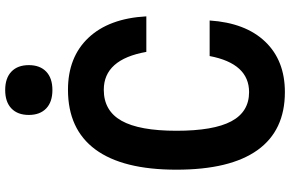

<svg xmlns="http://www.w3.org/2000/svg" viewBox="-209 -891 1118 740"><g transform="rotate(-90 350.0 -521.0)"><path d="M365 18Q217 18 141.5 -87.5Q66 -193 66 -400Q66 -607 144 -712.5Q222 -818 374 -818Q500 -818 574.5 -739Q649 -660 657 -516H520Q491 -680 374 -680Q293 -680 254.5 -611.5Q216 -543 216 -400Q216 -257 252.5 -188.5Q289 -120 365 -120Q475 -120 504 -272H641Q632 -134 559.5 -58Q487 18 365 18ZM373 -878Q327 -878 302 -902Q277 -926 277 -969Q277 -1012 302 -1036Q327 -1060 373 -1060Q419 -1060 444 -1036Q469 -1012 469 -969Q469 -926 444 -902Q419 -878 373 -878Z"/></g></svg>

Font: Martian Mono SemiBold
Style: Regular
Weight: 600
Monospace: yes
Designer: Roman Shamin
Foundry: Evil Martians
Version: Version 1.000; ttfautohint (v1.8.4.7-5d5b)